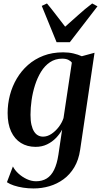

<svg xmlns="http://www.w3.org/2000/svg" viewBox="-20 -837 582 1108"><path d="M442.5 27.5Q434 86 408.8 128.2Q383.5 170.5 346.5 197.5Q309.5 224.5 265.2 237.5Q221 250.5 174 250.5Q142.5 250.5 113.5 246Q84.5 241.5 60.2 233.5Q36 225.5 20 214.5L54.5 123.5Q65.5 145.5 87 165Q108.5 184.5 135 196.8Q161.5 209 188 209Q223.5 209 249.5 193Q275.5 177 292.2 143Q309 109 317 56L338.5 -89Q325 -63.5 303 -40.8Q281 -18 251.5 -3.8Q222 10.5 185.5 10.5Q137 10.5 100.8 -12Q64.5 -34.5 44.2 -78Q24 -121.5 24 -184.5Q24 -237 37.2 -288Q50.5 -339 76.8 -383.5Q103 -428 141.5 -462Q180 -496 230.8 -515.5Q281.5 -535 344.5 -535Q377 -535 404 -528.5Q431 -522 452 -512.5L525.5 -532.5ZM394.5 -475.5Q387.5 -485.5 373.8 -492Q360 -498.5 339 -498.5Q299 -498.5 268.5 -478Q238 -457.5 216.8 -422.8Q195.5 -388 182 -345.5Q168.5 -303 162.2 -258.5Q156 -214 156 -174.5Q156 -140.5 161.5 -116.8Q167 -93 176.8 -77.8Q186.5 -62.5 199.8 -55.5Q213 -48.5 228.5 -48.5Q253 -48.5 276.5 -64Q300 -79.5 318.8 -104Q337.5 -128.5 346.5 -155.5ZM306.5 -593.5 221 -803 251 -817Q276 -787.5 302.2 -752.8Q328.5 -718 356 -683Q394 -716 431.5 -750.2Q469 -784.5 512 -817L542.5 -800.5L383 -593.5Z"/></svg>

Font: Merriweather 96pt SemiBold
Style: Italic
Weight: 600
Italic angle: -7.8°
Version: Version 2.101